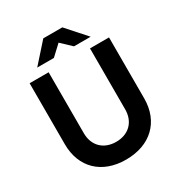

<svg xmlns="http://www.w3.org/2000/svg" viewBox="-209 -1042 1121 1198"><g transform="rotate(-30 352.0 -443.0)"><path d="M350 14C526 14 638 -93 638 -261V-700H501V-261C501 -171 442 -113 352 -113C262 -113 203 -171 203 -261V-700H66V-261C66 -93 176 14 350 14ZM421 -761H541L417 -900H280L156 -761H276L349 -829Z"/></g></svg>

Font: HB Figtree Prototype
Style: Bold
Weight: 700
Designer: Alfredo Marco Pradil
Foundry: Hanken Design Co.®
Version: Version 1.002;Glyphs 3.2 (3228)